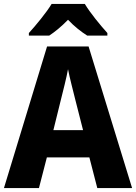

<svg xmlns="http://www.w3.org/2000/svg" viewBox="-20 -1017 688 971"><path d="M409 -997H241C216 -955 160 -887 126 -850V-837H229C258 -856 291 -883 324 -917C356 -883 391 -856 421 -837H523V-850C486 -891 436 -952 409 -997ZM472 -66H648L428 -782H218L0 -66H177L217 -221H432ZM360 -516 400 -359H250L289 -517C298 -553 317 -627 324 -667C332 -625 350 -557 360 -516Z"/></svg>

Font: Noto Sans Malayalam UI SemiCondensed ExtraBold
Style: Regular
Weight: 800
Width: 4
Designer: Jelle Bosma - Monotype Design Team
Foundry: Monotype Imaging Inc.
Version: Version 2.104